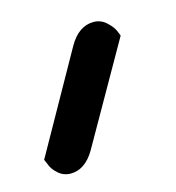

<svg xmlns="http://www.w3.org/2000/svg" viewBox="-59 -839 331 362"><g transform="rotate(-15 106.5 -657.5)"><path d="M196 -752 85 -557Q66 -525 38 -525Q24 -525 13.5 -534.5Q3 -544 0 -554L-4 -563L105 -757Q124 -790 153 -790Q167 -790 177.5 -780.5Q188 -771 192 -762Z"/></g></svg>

Font: Sofia
Style: Regular
Weight: 400
Designer: Paula Nazal and Daniel Hernndez
Foundry: Paula Nazal, Daniel Hernndez
Version: Version 1.001